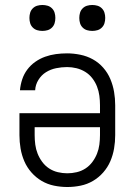

<svg xmlns="http://www.w3.org/2000/svg" viewBox="-20 -742 540 770"><path d="M250 8Q223 8 196.5 2.5Q170 -3 147 -16.5Q124 -30 106 -50.5Q88 -71 77.5 -95.5Q67 -120 62.5 -146.5Q58 -173 58 -200V-288H381V-320Q381 -339 378.5 -358Q376 -377 369 -395Q362 -413 350 -428.5Q338 -444 321.5 -454Q305 -464 286.5 -468.5Q268 -473 249 -473Q227 -473 205 -468.5Q183 -464 164.5 -452.5Q146 -441 134 -421.5Q122 -402 121 -380H60Q62 -402 69 -423.5Q76 -445 89.5 -463Q103 -481 121.5 -494Q140 -507 161 -514.5Q182 -522 204 -525Q226 -528 249 -528Q275 -528 302 -522.5Q329 -517 352.5 -504Q376 -491 394 -470.5Q412 -450 422.5 -425Q433 -400 437.5 -373.5Q442 -347 442 -320V-200Q442 -173 437.5 -146.5Q433 -120 422.5 -95.5Q412 -71 394 -50.5Q376 -30 353 -16.5Q330 -3 303.5 2.5Q277 8 250 8ZM250 -47Q269 -47 288 -51.5Q307 -56 323 -66.5Q339 -77 350.5 -92.5Q362 -108 369 -125.5Q376 -143 378.5 -162Q381 -181 381 -200V-232H119V-200Q119 -181 121.5 -162Q124 -143 131 -125.5Q138 -108 149.5 -92.5Q161 -77 177 -66.5Q193 -56 212 -51.5Q231 -47 250 -47ZM350 -618Q339 -618 329 -621Q319 -624 311.5 -631.5Q304 -639 301 -649Q298 -659 298 -670Q298 -681 301 -691Q304 -701 311.5 -708.5Q319 -716 329 -719Q339 -722 350 -722Q361 -722 371 -719Q381 -716 388.5 -708.5Q396 -701 399 -691Q402 -681 402 -670Q402 -659 399 -649Q396 -639 388.5 -631.5Q381 -624 371 -621Q361 -618 350 -618ZM150 -618Q139 -618 129 -621Q119 -624 111.5 -631.5Q104 -639 101 -649Q98 -659 98 -670Q98 -681 101 -691Q104 -701 111.5 -708.5Q119 -716 129 -719Q139 -722 150 -722Q161 -722 171 -719Q181 -716 188.5 -708.5Q196 -701 199 -691Q202 -681 202 -670Q202 -659 199 -649Q196 -639 188.5 -631.5Q181 -624 171 -621Q161 -618 150 -618Z"/></svg>

Font: Iosevka SS18 Light
Style: Regular
Weight: 300
Monospace: yes
Designer: Belleve Invis
Foundry: Belleve Invis
Version: Version 25.1.1; ttfautohint (v1.8.4)